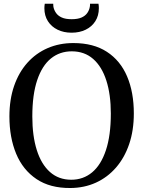

<svg xmlns="http://www.w3.org/2000/svg" viewBox="-20 -978 754 1010"><path d="M350.5 11Q243.5 12 172 -36Q100.5 -84 65 -169.2Q29.5 -254.5 29.5 -365.5Q29.5 -454.5 54.2 -526Q79 -597.5 124.2 -648Q169.5 -698.5 231 -725Q292.5 -751.5 366 -751.5Q471.5 -751.5 542.2 -705.5Q613 -659.5 648.5 -576.2Q684 -493 684 -381Q684 -292 659.5 -220Q635 -148 590.2 -96.5Q545.5 -45 484.5 -17.2Q423.5 10.5 350.5 11ZM355 -32.5Q418 -32.5 464.8 -71.5Q511.5 -110.5 537.2 -188Q563 -265.5 563 -380.5Q563 -480.5 539.5 -554Q516 -627.5 470.2 -667.8Q424.5 -708 357.5 -708Q294.5 -708 248 -670.5Q201.5 -633 175.8 -556.8Q150 -480.5 150 -365.5Q150 -263.5 173.5 -188.8Q197 -114 242.8 -73.2Q288.5 -32.5 355 -32.5ZM356.5 -806Q315 -806 282.8 -821.8Q250.5 -837.5 232 -866.5Q213.5 -895.5 213.5 -934.5Q213.5 -941 214 -946.8Q214.5 -952.5 215.5 -958.5H260Q260 -955.5 260.2 -951Q260.5 -946.5 261 -942Q264.5 -924.5 274.8 -909.8Q285 -895 304.8 -886Q324.5 -877 356.5 -877Q389 -877 408.8 -885.8Q428.5 -894.5 439 -909.5Q449.5 -924.5 452.5 -942Q453.5 -946.5 453.5 -951Q453.5 -955.5 453.5 -958.5H498Q499 -952.5 499.5 -947Q500 -941.5 500 -935Q500 -895.5 481.5 -866.5Q463 -837.5 430.8 -821.8Q398.5 -806 356.5 -806Z"/></svg>

Font: Merriweather 60pt
Style: Regular
Weight: 400
Version: Version 2.100